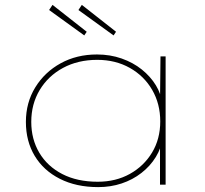

<svg xmlns="http://www.w3.org/2000/svg" viewBox="-20 -756 839 786"><path d="M382 10Q292 10 225 -24Q158 -58 122 -118Q86 -178 86 -257Q86 -336 124.5 -398.5Q163 -461 228.5 -497Q294 -533 377 -533Q431 -533 478 -516.5Q525 -500 560.5 -471.5Q596 -443 618 -407Q640 -371 643 -334L635 -335L637 -525H658V0H635V-183L647 -195Q641 -151 618 -113.5Q595 -76 559 -48Q523 -20 478 -5Q433 10 382 10ZM380 -12Q454 -12 511.5 -44Q569 -76 602.5 -131.5Q636 -187 636 -259Q636 -331 603 -388Q570 -445 511.5 -478Q453 -511 378 -511Q299 -511 238 -478Q177 -445 142.5 -387.5Q108 -330 108 -257Q108 -186 141 -130.5Q174 -75 235 -43.5Q296 -12 380 -12ZM445 -611 301 -715 315 -736 455 -626ZM325 -611 181 -715 195 -736 335 -626Z"/></svg>

Font: Lexend Giga Thin
Style: Regular
Weight: 250
Version: Version 1.007